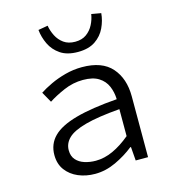

<svg xmlns="http://www.w3.org/2000/svg" viewBox="-120 -908 907 1018"><g transform="rotate(-15 333.5 -399.0)"><path d="M276.9 13.2Q227.1 13.2 185.3 -4.4Q143.6 -22 118.2 -55.9Q92.8 -89.8 92.8 -139.2Q92.8 -199.2 133.1 -239.7Q173.3 -280.3 260.7 -304.7Q348.1 -329.1 488.8 -339.8Q487.8 -378.4 473.6 -411.6Q459.5 -444.8 427.7 -464.8Q396 -484.9 341.8 -484.9Q287.1 -484.9 236.3 -462.9Q185.5 -440.9 148.9 -417L116.2 -475.1Q142.1 -492.2 179.7 -510Q217.3 -527.8 262.2 -539.8Q307.1 -551.8 354 -551.8Q464.4 -551.8 517.1 -491.7Q569.8 -431.6 569.8 -334V0H502L496.1 -75.2H492.2Q447.8 -39.6 391.4 -13.2Q335 13.2 276.9 13.2ZM297.9 -53.2Q345.2 -53.2 392.8 -75Q440.4 -96.7 488.8 -137.2V-285.2Q368.7 -275.4 299.6 -256.6Q230.5 -237.8 201.7 -209.7Q172.9 -181.6 172.9 -144Q172.9 -111.3 190.7 -91.3Q208.5 -71.3 237.1 -62.3Q265.6 -53.2 297.9 -53.2ZM356 -634.8Q296.9 -634.8 260.3 -659.7Q223.6 -684.6 205.3 -723.1Q187 -761.7 183.1 -801.8L235.8 -811Q240.7 -781.7 254.6 -754.2Q268.6 -726.6 293.5 -708.7Q318.4 -690.9 356 -690.9Q393.1 -690.9 417.7 -708.7Q442.4 -726.6 456.5 -754.2Q470.7 -781.7 475.1 -811L527.8 -801.8Q524.4 -761.7 506.3 -723.1Q488.3 -684.6 451.7 -659.7Q415 -634.8 356 -634.8Z"/></g></svg>

Font: Shanggu Mono N
Style: Regular
Weight: 350
Designer: GuiWonder
Version: Version 1.021